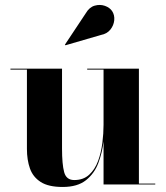

<svg xmlns="http://www.w3.org/2000/svg" viewBox="-20 -733 658 763"><path d="M381 -594 240 -553 238 -555.5 321 -680.5Q335 -704.5 356.2 -710.5Q377.5 -716.5 396.8 -709.8Q416 -703 425.5 -689Q436 -673 434 -652.5Q432 -632 418.5 -615.2Q405 -598.5 381 -594ZM226.5 -460V-143Q226.5 -80 235 -48.8Q243.5 -17.5 275 -17.5Q311.5 -17.5 334.5 -38.8Q357.5 -60 369.8 -93.5Q382 -127 386.8 -165Q391.5 -203 391.5 -237V-456.5H326.5V-460H532V-3.5H597V0H391.5V-171Q386.5 -127.5 371 -85.8Q355.5 -44 321.8 -17Q288 10 229 10Q172.5 10 141.8 -9.8Q111 -29.5 99 -63.5Q87 -97.5 87 -141V-456.5H21.5V-460Z"/></svg>

Font: Bodoni* 48pt
Style: Bold
Weight: 700
Version: Version 2.3